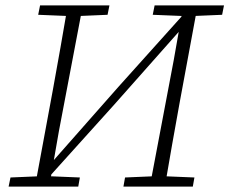

<svg xmlns="http://www.w3.org/2000/svg" viewBox="-20 -694 853 714"><path d="M12 0 19 -34 137 -39H155L277 -34L271 0ZM110 0 177 -362Q191 -440 205 -518Q219 -596 232 -674H288L199 -206L163 0ZM122 -639 129 -674H387L380 -639L263 -634H244ZM439 0 445 -34 563 -39H581L703 -34L697 0ZM537 0 626 -470 662 -674H715L648 -312Q634 -234 620 -156Q606 -78 593 0ZM548 -639 555 -674H813L806 -639L689 -634H671ZM157 -30 156 -94H176L423 -374L670 -649L671 -585H653L404 -304Z"/></svg>

Font: Source Serif 4 Light
Style: Italic
Weight: 300
Italic angle: -12°
Designer: Frank Grießhammer
Foundry: Adobe Systems Incorporated
Version: Version 4.004;hotconv 1.0.116;makeotfexe 2.5.65601